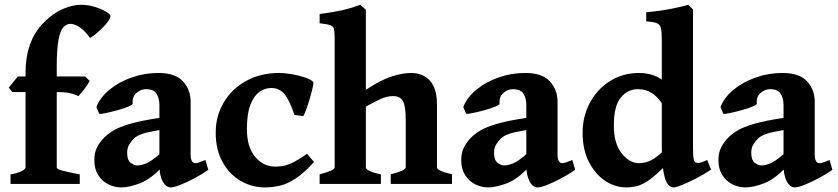

<svg xmlns="http://www.w3.org/2000/svg" viewBox="-20 -777 3538 811"><path d="M446.8 -710Q446.8 -700.7 436.3 -686.3Q425.8 -671.9 410.6 -657.2Q395.5 -642.6 381.6 -631.3Q367.7 -620.1 360.4 -616.7Q337.4 -648.4 315.7 -662.4Q293.9 -676.3 277.3 -676.3Q260.7 -676.3 247.6 -661.9Q234.4 -647.5 227.1 -608.4Q219.7 -569.3 219.7 -496.1V-454.1H339.8L358.9 -435.1Q349.6 -418 334.7 -398.7Q319.8 -379.4 311 -371.1Q299.8 -377 279.3 -382.6Q258.8 -388.2 219.7 -388.2V-69.3Q219.7 -63.5 239.7 -57.4Q259.8 -51.3 316.9 -40.5V0H24.4V-40.5Q57.6 -46.4 72.8 -54.9Q87.9 -63.5 87.9 -69.3V-388.2H32.2L17.1 -406.7L55.2 -454.1H87.9V-469.2Q87.9 -605 165.5 -682.6Q204.6 -721.7 246.1 -739.3Q287.6 -756.8 320.8 -756.8Q353 -756.8 381.8 -747.6Q410.6 -738.3 428.7 -727.1Q446.8 -715.8 446.8 -710Z M859.9 -59.6Q832.5 -40.5 800.5 -23.7Q768.6 -6.8 741.7 3.9Q714.8 14.6 701.7 14.6Q680.7 14.6 667 -11Q653.3 -36.6 653.3 -80.1V-333Q653.3 -362.3 641.1 -381.3Q628.9 -400.4 595.7 -400.4Q575.2 -400.4 556.4 -384.3Q537.6 -368.2 540.5 -338.9Q541 -334.5 522 -326.7Q502.9 -318.8 476.3 -311.5Q449.7 -304.2 427.2 -299.6Q404.8 -294.9 398.9 -296.4L387.2 -325.2Q403.3 -366.2 443.1 -398.7Q482.9 -431.2 536.9 -450Q590.8 -468.8 648.9 -468.8Q720.7 -468.8 752.9 -433.3Q785.2 -397.9 785.2 -347.7V-126Q785.2 -87.9 804.7 -87.9Q811.5 -87.9 819.8 -90.6Q828.1 -93.3 847.7 -101.1ZM658.2 -228.5Q604.5 -219.7 581.1 -211.7Q557.6 -203.6 545.4 -191.4Q532.7 -178.7 524.9 -165Q517.1 -151.4 517.1 -131.3Q517.1 -100.1 532.2 -89.1Q547.4 -78.1 560.1 -78.1Q575.7 -78.1 597.7 -86.9Q619.6 -95.7 658.2 -129.9L662.1 -69.3Q616.2 -20 570.8 -2.7Q525.4 14.6 492.2 14.6Q463.9 14.6 437.7 1.7Q411.6 -11.2 395 -37.1Q378.4 -63 378.4 -100.6Q378.4 -132.3 390.1 -155Q401.9 -177.7 419.9 -195.8Q436 -211.9 460 -226.3Q483.9 -240.7 530.3 -254.2Q576.7 -267.6 658.2 -279.8Z M1306.2 -92.8Q1263.7 -45.4 1228 -22.5Q1192.4 0.5 1160.9 7.6Q1129.4 14.6 1098.6 14.6Q1043.9 14.6 996.6 -12.9Q949.2 -40.5 920.2 -92.5Q891.1 -144.5 891.1 -216.8Q891.1 -287.1 925 -344.2Q959 -401.4 1019.5 -435.1Q1080.1 -468.8 1159.7 -468.8Q1181.2 -468.8 1210.7 -463.9Q1240.2 -459 1266.6 -450.4Q1293 -441.9 1303.7 -430.2Q1304.7 -424.3 1300 -404.1Q1295.4 -383.8 1288.1 -359.1Q1280.8 -334.5 1273.2 -314Q1265.6 -293.5 1261.2 -286.6L1223.6 -291.5Q1205.1 -349.6 1183.1 -377.4Q1161.1 -405.3 1125.5 -405.3Q1098.6 -405.3 1075.2 -388.4Q1051.8 -371.6 1037.4 -333.7Q1022.9 -295.9 1022.9 -231.9Q1022.9 -156.2 1057.6 -114.7Q1092.3 -73.2 1143.6 -73.2Q1162.1 -73.2 1179.9 -76.9Q1197.8 -80.6 1220.7 -92.3Q1243.7 -104 1277.3 -127.4Z M1630.4 0V-40.5Q1665.5 -49.8 1679.7 -56.9Q1693.8 -64 1693.8 -70.3V-270Q1693.8 -329.6 1681.9 -350.3Q1669.9 -371.1 1641.1 -371.1Q1614.7 -371.1 1588.6 -359.1Q1562.5 -347.2 1525.4 -326.7V-70.3Q1525.4 -53.7 1588.9 -40.5V0H1330.1V-40.5Q1393.6 -57.1 1393.6 -70.3V-614.3Q1393.6 -641.6 1390.9 -653.8Q1388.2 -666 1375 -670.7Q1361.8 -675.3 1330.1 -678.7V-717.8Q1389.6 -725.6 1426.8 -734.1Q1463.9 -742.7 1502.4 -756.8L1525.4 -735.4V-397.5Q1585.9 -438 1632.8 -453.4Q1679.7 -468.8 1717.8 -468.8Q1746.1 -468.8 1770.5 -456.3Q1794.9 -443.8 1810.3 -415Q1825.7 -386.2 1825.7 -337.4V-70.3Q1825.7 -64 1838.1 -57.1Q1850.6 -50.3 1889.2 -40.5V0Z M2409.7 -59.6Q2382.3 -40.5 2350.3 -23.7Q2318.4 -6.8 2291.5 3.9Q2264.6 14.6 2251.5 14.6Q2230.5 14.6 2216.8 -11Q2203.1 -36.6 2203.1 -80.1V-333Q2203.1 -362.3 2190.9 -381.3Q2178.7 -400.4 2145.5 -400.4Q2125 -400.4 2106.2 -384.3Q2087.4 -368.2 2090.3 -338.9Q2090.8 -334.5 2071.8 -326.7Q2052.7 -318.8 2026.1 -311.5Q1999.5 -304.2 1977.1 -299.6Q1954.6 -294.9 1948.7 -296.4L1937 -325.2Q1953.1 -366.2 1992.9 -398.7Q2032.7 -431.2 2086.7 -450Q2140.6 -468.8 2198.7 -468.8Q2270.5 -468.8 2302.7 -433.3Q2335 -397.9 2335 -347.7V-126Q2335 -87.9 2354.5 -87.9Q2361.3 -87.9 2369.6 -90.6Q2377.9 -93.3 2397.5 -101.1ZM2208 -228.5Q2154.3 -219.7 2130.9 -211.7Q2107.4 -203.6 2095.2 -191.4Q2082.5 -178.7 2074.7 -165Q2066.9 -151.4 2066.9 -131.3Q2066.9 -100.1 2082 -89.1Q2097.2 -78.1 2109.9 -78.1Q2125.5 -78.1 2147.5 -86.9Q2169.4 -95.7 2208 -129.9L2211.9 -69.3Q2166 -20 2120.6 -2.7Q2075.2 14.6 2042 14.6Q2013.7 14.6 1987.5 1.7Q1961.4 -11.2 1944.8 -37.1Q1928.2 -63 1928.2 -100.6Q1928.2 -132.3 1939.9 -155Q1951.7 -177.7 1969.7 -195.8Q1985.8 -211.9 2009.8 -226.3Q2033.7 -240.7 2080.1 -254.2Q2126.5 -267.6 2208 -279.8Z M2983.4 -60.5Q2953.6 -40.5 2920.4 -23.4Q2887.2 -6.3 2861.3 4.2Q2835.4 14.6 2826.2 14.6Q2799.3 14.6 2787.4 -29.5Q2775.4 -73.7 2775.4 -152.3V-602.5Q2775.4 -638.7 2772.2 -655.8Q2769 -672.9 2755.4 -678.7Q2741.7 -684.6 2709.5 -686.5V-725.1Q2767.6 -730.5 2814.7 -739.7Q2861.8 -749 2887.2 -756.8L2907.2 -737.3V-153.3Q2907.2 -119.1 2909.9 -106.4Q2912.6 -93.8 2918.5 -90.8Q2924.3 -87.9 2933.1 -88.9Q2941.9 -89.8 2967.3 -101.1ZM2811.5 -97.7Q2769 -54.7 2739.7 -30.3Q2710.4 -5.9 2684.3 4.4Q2658.2 14.6 2624.5 14.6Q2578.6 14.6 2536.6 -12.9Q2494.6 -40.5 2467.8 -92.5Q2440.9 -144.5 2440.9 -216.8Q2440.9 -285.2 2471.4 -342.5Q2502 -399.9 2556.2 -434.3Q2610.4 -468.8 2680.7 -468.8Q2710 -468.8 2739.7 -459.2Q2769.5 -449.7 2807.6 -415Q2807.6 -385.7 2801 -365.5Q2794.4 -345.2 2778.8 -335.4Q2760.3 -366.2 2734.4 -383.3Q2708.5 -400.4 2675.3 -400.4Q2631.3 -400.4 2602.1 -364.7Q2572.8 -329.1 2572.8 -246.6Q2572.8 -171.4 2605.7 -129.6Q2638.7 -87.9 2678.7 -87.9Q2706.1 -87.9 2730.2 -100.1Q2754.4 -112.3 2788.6 -145Q2793 -143.1 2797.9 -132.3Q2802.7 -121.6 2806.9 -110.8Q2811 -100.1 2811.5 -97.7Z M3496.1 -59.6Q3468.8 -40.5 3436.8 -23.7Q3404.8 -6.8 3377.9 3.9Q3351.1 14.6 3337.9 14.6Q3316.9 14.6 3303.2 -11Q3289.6 -36.6 3289.6 -80.1V-333Q3289.6 -362.3 3277.3 -381.3Q3265.1 -400.4 3231.9 -400.4Q3211.4 -400.4 3192.6 -384.3Q3173.8 -368.2 3176.8 -338.9Q3177.2 -334.5 3158.2 -326.7Q3139.2 -318.8 3112.5 -311.5Q3085.9 -304.2 3063.5 -299.6Q3041 -294.9 3035.2 -296.4L3023.4 -325.2Q3039.6 -366.2 3079.3 -398.7Q3119.1 -431.2 3173.1 -450Q3227.1 -468.8 3285.2 -468.8Q3356.9 -468.8 3389.2 -433.3Q3421.4 -397.9 3421.4 -347.7V-126Q3421.4 -87.9 3440.9 -87.9Q3447.8 -87.9 3456.1 -90.6Q3464.4 -93.3 3483.9 -101.1ZM3294.4 -228.5Q3240.7 -219.7 3217.3 -211.7Q3193.8 -203.6 3181.6 -191.4Q3168.9 -178.7 3161.1 -165Q3153.3 -151.4 3153.3 -131.3Q3153.3 -100.1 3168.5 -89.1Q3183.6 -78.1 3196.3 -78.1Q3211.9 -78.1 3233.9 -86.9Q3255.9 -95.7 3294.4 -129.9L3298.3 -69.3Q3252.4 -20 3207 -2.7Q3161.6 14.6 3128.4 14.6Q3100.1 14.6 3074 1.7Q3047.9 -11.2 3031.2 -37.1Q3014.6 -63 3014.6 -100.6Q3014.6 -132.3 3026.4 -155Q3038.1 -177.7 3056.2 -195.8Q3072.3 -211.9 3096.2 -226.3Q3120.1 -240.7 3166.5 -254.2Q3212.9 -267.6 3294.4 -279.8Z"/></svg>

Font: Gentium Book Plus
Style: Bold
Weight: 700
Designer: Victor Gaultney, Annie Olsen, Iska Routamaa, Becca Hirsbrunner
Foundry: SIL International
Version: Version 6.101